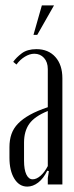

<svg xmlns="http://www.w3.org/2000/svg" viewBox="-20 -683 274 711"><path d="M15 -138Q15 -165 22.5 -186.5Q30 -208 47 -225.5Q64 -243 91 -258Q118 -273 157 -286V-427Q157 -453 143 -468.5Q129 -484 107 -484Q90 -484 72 -473Q54 -462 41 -444L29 -454Q40 -470 60.5 -485.5Q81 -501 115 -501Q159 -501 185 -472Q211 -443 211 -393V0H157V-24L161 -49L155 -51Q141 -22 121.5 -7Q102 8 81 8Q51 8 33 -21.5Q15 -51 15 -99ZM101 -19Q115 -19 130 -32Q145 -45 157 -68V-272Q108 -252 88.5 -224.5Q69 -197 69 -155V-88Q69 -55 77.5 -37Q86 -19 101 -19ZM104 -554 135 -663H180L118 -554Z"/></svg>

Font: Moniqa Cond Heading
Style: Regular
Weight: 400
Width: 3
Designer: Rajesh Rajput
Foundry: Rajesh Rajput
Version: Version 1.000